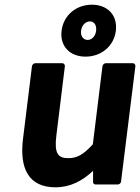

<svg xmlns="http://www.w3.org/2000/svg" viewBox="-20 -773 596 817"><path d="M78 -183C62 -56 102 24 216 24C279 24 330 -3 376 -46V2C376 7 380 12 387 12H481C486 12 494 8 495 0L556 -491C557 -496 553 -504 545 -504H430C425 -504 417 -499 416 -491L375 -159C335 -115 308 -100 271 -100C227 -100 210 -119 220 -198L256 -491C257 -496 253 -504 245 -504H130C125 -504 117 -499 116 -491ZM344 -532C411 -532 465 -577 473 -642C481 -708 438 -753 371 -753C304 -753 250 -708 242 -642C234 -577 277 -532 344 -532ZM353 -603C336 -603 322 -618 325 -642C328 -668 346 -682 363 -682C379 -682 392 -668 389 -642C386 -617 369 -603 353 -603Z"/></svg>

Font: Falling Sky
Style: BdObl
Weight: 700
Designer: Paul D. Hunt
Foundry: Adobe Systems Incorporated
Version: Version 1.02